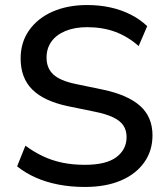

<svg xmlns="http://www.w3.org/2000/svg" viewBox="-20 -734 662 763"><path d="M317 9Q262 9 212.5 -0.5Q163 -10 121.5 -28.5Q80 -47 48 -73L81 -155Q115 -130 151 -113Q187 -96 228 -87.5Q269 -79 317 -79Q402 -79 442.5 -109.5Q483 -140 483 -189Q483 -216 470.5 -235Q458 -254 430 -267.5Q402 -281 357 -290L250 -312Q155 -332 108.5 -378Q62 -424 62 -502Q62 -566 96 -614Q130 -662 189.5 -688Q249 -714 327 -714Q375 -714 418.5 -704.5Q462 -695 499.5 -676Q537 -657 565 -630L531 -551Q488 -589 438 -607.5Q388 -626 326 -626Q277 -626 240.5 -611Q204 -596 184.5 -569Q165 -542 165 -505Q165 -463 192 -438Q219 -413 282 -400L388 -378Q488 -357 537 -313Q586 -269 586 -196Q586 -135 553 -88.5Q520 -42 460 -16.5Q400 9 317 9Z"/></svg>

Font: Nunito Sans 12pt SemiBold
Style: Regular
Weight: 600
Designer: Vernon Adams
Foundry: Vernon Adams
Version: Version 3.101;gftools[0.9.27]